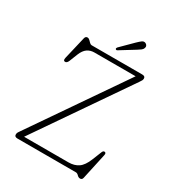

<svg xmlns="http://www.w3.org/2000/svg" viewBox="-209 -997 1040 1140"><g transform="rotate(30 311.0 -427.0)"><path d="M535.5 -654 105.5 -29H409.5Q449.5 -29 477 -47.8Q504.5 -66.5 524.5 -116.5L549.5 -179Q555 -192.5 565 -191Q576.5 -189.5 572.5 -172L534 5Q531 20 517 20Q506 20 496.5 10Q487 0 477 0H77Q56 0 56 -16Q56 -26 60.5 -32.8Q65 -39.5 69.5 -46L499.5 -671H217.5Q189.5 -671 169.2 -656.8Q149 -642.5 136 -610.5L114 -555Q105.5 -533.5 91 -536Q79.5 -537.5 84 -558L120.5 -713Q124.5 -728 137.5 -728Q145.5 -728 152.8 -721Q160 -714 167 -707Q174 -700 181.5 -700H528Q549 -700 549 -684Q549 -676 545.8 -670.2Q542.5 -664.5 535.5 -654ZM400.5 -845Q416.5 -860.5 427.2 -868.5Q438 -876.5 450 -872Q459 -868.5 462.8 -860.2Q466.5 -852 463 -843.5Q460 -834 450.5 -827Q441 -820 429 -812.5L328.5 -750.5Q321.5 -746.5 317 -752Q314.5 -755 316.2 -758.8Q318 -762.5 320.5 -765.5Z"/></g></svg>

Font: Fraunces 9pt S100 Thin
Style: Regular
Weight: 100
Version: Version 1.000; ttfautohint (v1.8.3)